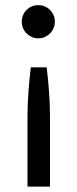

<svg xmlns="http://www.w3.org/2000/svg" viewBox="-20 -534 292 726"><path d="M84 171.5V-99Q84 -121.5 85 -142.8Q86 -164 87.5 -185.8Q89 -207.5 91.2 -230.5Q93.5 -253.5 96.5 -279.5H156.5Q159.5 -253.5 161.8 -230.5Q164 -207.5 165.5 -185.8Q167 -164 168 -142.8Q169 -121.5 169 -99V171.5ZM62.5 -452Q62.5 -465.5 67.2 -476.8Q72 -488 80.5 -496.5Q89 -505 100.2 -509.8Q111.5 -514.5 125 -514.5Q138 -514.5 149.2 -509.8Q160.5 -505 169 -496.5Q177.5 -488 182.5 -476.8Q187.5 -465.5 187.5 -452Q187.5 -439 182.5 -427.5Q177.5 -416 169 -407.5Q160.5 -399 149.2 -394Q138 -389 125 -389Q111.5 -389 100.2 -394Q89 -399 80.5 -407.5Q72 -416 67.2 -427.5Q62.5 -439 62.5 -452Z"/></svg>

Font: Lato-Regular
Style: Regular
Weight: 400
Designer: Lukasz Dziedzic with Adam Twardoch and Botio Nikoltchev
Foundry: tyPoland Lukasz Dziedzic
Version: Version 2.015; 2015-08-06; http://www.latofonts.com/